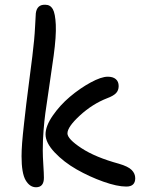

<svg xmlns="http://www.w3.org/2000/svg" viewBox="-20 -791 622 809"><path d="M131.8 -2Q105.5 -2 88.1 -31.5Q70.8 -61 70.8 -132.8Q70.8 -156.2 73.2 -188.7Q75.7 -221.2 81.3 -270.5Q86.9 -319.8 90.8 -353.5Q94.7 -387.2 103.8 -456.1Q112.8 -524.9 116.2 -553.2Q125.5 -627.9 127.7 -677.5Q129.9 -727.1 130.9 -734.9Q135.7 -772.5 170.9 -771Q191.9 -771 202.4 -752.7Q212.9 -734.4 215.1 -686.5Q217.3 -638.7 206.1 -556.2Q197.8 -495.6 186.5 -420.2Q175.3 -344.7 171.1 -314.5Q167 -284.2 163.6 -242.4Q160.2 -200.7 160.2 -157.2Q160.2 -132.8 162.6 -96.2Q165 -59.6 165 -42Q165 -2 131.8 -2ZM512.2 -4.9Q473.6 -4.9 415.3 -25.6Q356.9 -46.4 303 -77.1Q249 -107.9 210.4 -148.7Q171.9 -189.5 171.9 -225.1Q171.9 -259.8 202.4 -304Q232.9 -348.1 274.9 -383.5Q316.9 -418.9 361.8 -443.4Q406.7 -467.8 434.1 -467.8Q456.1 -467.8 468 -457.5Q480 -447.3 480 -428.2Q480 -410.2 468.8 -398.4Q457.5 -386.7 431.2 -377Q369.6 -353 316.9 -304.7Q264.2 -256.3 264.2 -229Q264.2 -205.6 322.8 -167Q381.3 -128.4 481 -101.1Q520 -89.8 534.9 -74.7Q549.8 -59.6 549.8 -40Q549.8 -4.9 512.2 -4.9Z"/></svg>

Font: Shantell Sans Irregular Bouncy
Style: Regular
Weight: 400
Designer: Stephen Nixon, Anya Danilova, Shantell Martin
Foundry: Arrow Type
Version: Version 1.006;[9816181b4]